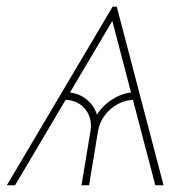

<svg xmlns="http://www.w3.org/2000/svg" viewBox="-33 -549 580 569"><path d="M427.2 0 296.4 -500 303.2 -529.3H313L451.7 0ZM208.5 0 234.9 -159.2Q241.7 -199.2 219 -226.3Q196.3 -253.4 156.2 -253.4L159.7 -275.9Q194.3 -275.9 219.7 -257.3Q245.1 -238.8 254.4 -209Q272.9 -238.8 304.4 -257.3Q335.9 -275.9 370.6 -275.9L367.2 -253.4Q340.3 -253.4 316.9 -241Q293.5 -228.5 277.6 -207.3Q261.7 -186 257.3 -159.2L231 0ZM-12.7 0 300.8 -529.3H311L307.6 -500L11.7 0Z"/></svg>

Font: Inter 24pt Thin
Style: Italic
Weight: 250
Italic angle: -9.3988°
Version: Version 4.001;git-66647c0bb